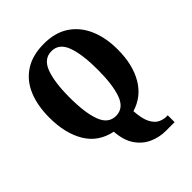

<svg xmlns="http://www.w3.org/2000/svg" viewBox="-263 -869 1250 1250"><g transform="rotate(-45 362.5 -243.5)"><path d="M521 238Q464 238 410.5 214Q357 190 321.5 138.5Q286 87 280 2Q163 -22 105.5 -118Q48 -214 48 -359Q48 -470 82.5 -552Q117 -634 187.5 -679.5Q258 -725 364 -725Q465 -725 534.5 -679.5Q604 -634 640.5 -551.5Q677 -469 677 -358Q677 -220 622.5 -126.5Q568 -33 465 -2Q470 74 490.5 112Q511 150 538.5 162.5Q566 175 590 175H604V238ZM363 -60Q434 -60 463 -138.5Q492 -217 492 -358Q492 -499 463 -577.5Q434 -656 364 -656Q293 -656 263.5 -577.5Q234 -499 234 -358Q234 -217 263.5 -138.5Q293 -60 363 -60Z"/></g></svg>

Font: Noto Serif Hebrew Condensed Black
Style: Regular
Weight: 900
Width: 3
Designer: Monotype Design Team
Foundry: Monotype Imaging Inc.
Version: Version 2.004; ttfautohint (v1.8.4.7-5d5b)